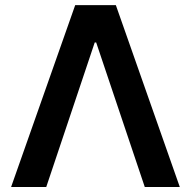

<svg xmlns="http://www.w3.org/2000/svg" viewBox="-20 -748 764 768"><path d="M165 0H24.4L280.8 -727.5H443.4L699.2 0H559.1L364.7 -578.1H358.9Z"/></svg>

Font: Inter Semi Bold
Style: Regular
Weight: 600
Designer: Rasmus Andersson
Foundry: rsms
Version: Version 4.000;git-e0f93cc